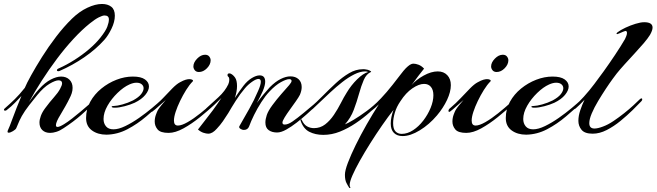

<svg xmlns="http://www.w3.org/2000/svg" viewBox="-37 -669 3310 968"><path d="M216 1Q191 1 176.5 -13Q162 -27 162 -51Q162 -66 169 -85Q176 -104 191 -124Q214 -155 235 -178.5Q256 -202 266 -221Q276 -239 276 -249Q276 -264 258 -264Q242 -264 212.5 -246.5Q183 -229 151 -190Q133 -168 110 -138.5Q87 -109 73 -84Q67 -73 61.5 -61.5Q56 -50 45 -23Q42 -16 28.5 -8Q15 0 7 0Q1 0 1 -5Q1 -9 4 -15Q9 -24 26.5 -72Q44 -120 71 -185Q56 -169 38 -150.5Q20 -132 -2 -115Q-6 -111 -11 -111Q-17 -111 -17 -116Q-17 -120 -8 -127Q15 -147 38 -169.5Q61 -192 88 -226Q97 -248 120 -289.5Q143 -331 175 -382Q207 -433 246 -484Q285 -535 326 -575Q363 -611 403.5 -630Q444 -649 477 -649Q506 -649 524 -635Q542 -621 542 -590Q542 -559 525 -524Q508 -489 489 -468Q446 -420 387.5 -380Q329 -340 265 -312Q263 -311 261 -310.5Q259 -310 257 -310Q250 -310 250 -315Q250 -321 261 -325Q299 -342 338.5 -367Q378 -392 412 -421Q446 -450 469 -479Q496 -513 504 -534.5Q512 -556 512 -571Q512 -591 490 -591Q480 -591 461 -581.5Q442 -572 416 -551Q376 -519 333.5 -473Q291 -427 250.5 -373Q210 -319 174 -263Q138 -207 109 -154Q121 -171 134 -188.5Q147 -206 160 -220Q190 -253 219 -268Q248 -283 271 -283Q297 -283 313 -267.5Q329 -252 329 -226Q329 -212 324.5 -198.5Q320 -185 314 -174Q306 -157 293 -134Q280 -111 268 -91Q245 -54 245 -38Q245 -29 253 -29Q263 -29 286 -43Q304 -54 326.5 -71.5Q349 -89 371.5 -108Q394 -127 410.5 -141.5Q427 -156 432 -161Q438 -167 441 -167Q444 -167 444 -164Q444 -159 437 -150Q411 -123 372 -89Q333 -55 284 -23Q265 -10 247.5 -4.5Q230 1 216 1Z M500 10Q456 10 426.5 -11.5Q397 -33 397 -74Q397 -118 418 -156Q439 -194 474 -222.5Q509 -251 550.5 -267Q592 -283 633 -283Q674 -283 694 -268.5Q714 -254 714 -233Q714 -213 695.5 -190.5Q677 -168 642 -151Q620 -141 591.5 -133.5Q563 -126 542 -126Q526 -126 526 -131Q526 -135 540 -135Q553 -135 580.5 -142.5Q608 -150 634 -163Q663 -179 675 -195Q687 -211 687 -224Q687 -236 677.5 -244Q668 -252 651 -252Q635 -252 615 -243Q586 -230 555.5 -200.5Q525 -171 505 -136Q485 -101 485 -69Q485 -47 497.5 -32Q510 -17 535 -17Q561 -17 595 -33.5Q629 -50 664 -74.5Q699 -99 729 -124Q759 -149 777 -166Q783 -172 786 -172Q789 -172 789 -167Q789 -160 783 -155Q745 -120 700.5 -82Q656 -44 605.5 -17.5Q555 9 500 10Z M966 -306Q952 -306 945 -315Q938 -324 938 -334Q938 -354 957 -373.5Q976 -393 997 -393Q1011 -393 1018 -384Q1025 -375 1025 -365Q1025 -344 1006.5 -325Q988 -306 966 -306ZM813 1Q772 1 757.5 -16.5Q743 -34 743 -56Q743 -74 749 -90.5Q755 -107 759 -114Q765 -124 775.5 -137Q786 -150 799 -165Q779 -148 761.5 -132Q744 -116 733 -108Q730 -105 727 -105Q723 -105 723 -110Q723 -118 734 -126Q760 -148 784.5 -174Q809 -200 831 -222.5Q853 -245 870 -254Q888 -264 899 -267Q910 -270 917 -270Q928 -270 933 -266.5Q938 -263 935 -259Q918 -242 901.5 -215.5Q885 -189 871 -160Q857 -131 848.5 -105Q840 -79 840 -61Q840 -36 860 -36Q879 -36 909.5 -53.5Q940 -71 973.5 -98Q1007 -125 1036 -151Q1040 -155 1043 -155Q1048 -155 1048.5 -150Q1049 -145 1046 -143Q1013 -112 971.5 -78.5Q930 -45 888.5 -22Q847 1 813 1Z M1013 5Q1003 5 989 0.5Q975 -4 961 -16Q972 -31 992.5 -56.5Q1013 -82 1036 -113Q1059 -144 1079 -175Q1063 -159 1044 -141Q1025 -123 1006 -108Q1002 -105 998 -105Q994 -105 994 -109Q994 -115 1003 -123Q1031 -148 1064.5 -179Q1098 -210 1114 -244Q1119 -256 1119 -266Q1119 -279 1114 -282Q1110 -285 1110 -290Q1110 -299 1119 -299Q1124 -299 1127 -297Q1138 -292 1148 -278Q1158 -264 1158 -235Q1158 -208 1147 -175Q1158 -192 1169 -207.5Q1180 -223 1190 -236Q1210 -262 1232.5 -275.5Q1255 -289 1272 -289Q1300 -289 1300 -257Q1300 -239 1288 -210Q1277 -185 1258 -150Q1275 -173 1292.5 -194Q1310 -215 1323 -229Q1352 -258 1378.5 -271Q1405 -284 1427 -284Q1453 -284 1468.5 -269.5Q1484 -255 1484 -230Q1484 -212 1475 -191Q1469 -179 1455 -159Q1441 -139 1425 -117Q1409 -95 1398 -77Q1387 -59 1387 -51Q1387 -41 1398 -41Q1415 -41 1437 -56Q1463 -74 1493 -99Q1523 -124 1542 -140Q1546 -144 1549 -144Q1553 -144 1553 -139Q1553 -133 1548 -128Q1533 -114 1509.5 -93Q1486 -72 1459 -51Q1432 -30 1406 -15.5Q1380 -1 1360 -1Q1334 -1 1317.5 -13Q1301 -25 1301 -51Q1301 -68 1308 -89Q1315 -110 1336 -138.5Q1357 -167 1381 -194.5Q1405 -222 1421 -240Q1433 -254 1433 -261Q1433 -270 1421 -270Q1407 -270 1379.5 -255Q1352 -240 1321 -207Q1301 -186 1280.5 -154Q1260 -122 1244 -89.5Q1228 -57 1219 -32Q1212 -14 1193 -14Q1183 -14 1174.5 -20Q1166 -26 1170 -33Q1195 -77 1219.5 -120Q1244 -163 1264 -210Q1278 -241 1278 -257Q1278 -271 1266 -271Q1254 -271 1233.5 -256.5Q1213 -242 1198 -224Q1174 -196 1152 -161.5Q1130 -127 1114 -99Q1101 -78 1087 -58Q1073 -38 1056 -20Q1034 5 1013 5Z M1593 11Q1553 11 1522.5 -4.5Q1492 -20 1478 -62Q1477 -66 1480.5 -67Q1484 -68 1485 -63Q1495 -41 1511 -32Q1527 -23 1546 -23Q1578 -23 1602.5 -42Q1627 -61 1646.5 -90Q1666 -119 1681.5 -149.5Q1697 -180 1711 -202Q1733 -239 1763.5 -269Q1794 -299 1819 -306Q1813 -309 1804 -309Q1779 -309 1749 -294Q1719 -279 1688.5 -255Q1658 -231 1629.5 -204.5Q1601 -178 1577.5 -155.5Q1554 -133 1540 -120Q1532 -113 1528 -113Q1524 -113 1524 -117Q1524 -123 1529 -128Q1559 -154 1591 -186.5Q1623 -219 1656 -249.5Q1689 -280 1723 -300Q1757 -320 1792 -320Q1796 -320 1799.5 -320Q1803 -320 1807 -319Q1818 -318 1827.5 -313Q1837 -308 1833 -306Q1810 -296 1797 -266Q1784 -236 1773 -196Q1762 -156 1746.5 -115Q1731 -74 1702 -42Q1716 -47 1746 -65Q1776 -83 1812 -109.5Q1848 -136 1879 -168Q1883 -172 1887 -172Q1892 -172 1892 -167Q1892 -163 1888 -159Q1861 -133 1828 -103.5Q1795 -74 1756.5 -48Q1718 -22 1677 -5.5Q1636 11 1593 11Z M1724 278Q1717 268 1709.5 253Q1702 238 1702 212Q1702 191 1717 151.5Q1732 112 1756.5 62Q1781 12 1811.5 -41.5Q1842 -95 1873 -143Q1854 -124 1834 -109Q1830 -106 1828 -106Q1825 -106 1825 -110Q1825 -112 1827.5 -117Q1830 -122 1836 -127Q1856 -144 1884 -173.5Q1912 -203 1942 -241Q1965 -270 1982 -292.5Q1999 -315 2009 -325Q2020 -336 2029 -342Q2038 -348 2048 -348Q2059 -348 2073.5 -342.5Q2088 -337 2101 -323Q2090 -310 2072 -286Q2054 -262 2038 -240Q2061 -267 2099 -288Q2137 -309 2170 -309Q2200 -309 2218 -290Q2236 -271 2236 -240Q2236 -206 2217 -165.5Q2198 -125 2166 -87Q2127 -41 2079.5 -12Q2032 17 1993 17Q1965 17 1949 1Q1933 -15 1933 -46Q1933 -78 1947 -115Q1920 -81 1889.5 -37Q1859 7 1830 53Q1801 99 1777.5 141Q1754 183 1740 215Q1726 247 1726 263Q1726 271 1728 273Q1731 277 1728.5 278.5Q1726 280 1724 278ZM1988 6Q2017 6 2045.5 -12.5Q2074 -31 2097 -61Q2120 -91 2134 -125Q2148 -159 2148 -189Q2148 -216 2135.5 -231Q2123 -246 2101 -246Q2075 -246 2042 -223.5Q2009 -201 1982 -159Q1962 -130 1953.5 -100.5Q1945 -71 1945 -48Q1945 -19 1957 -6.5Q1969 6 1988 6Z M2467 -306Q2453 -306 2446 -315Q2439 -324 2439 -334Q2439 -354 2458 -373.5Q2477 -393 2498 -393Q2512 -393 2519 -384Q2526 -375 2526 -365Q2526 -344 2507.5 -325Q2489 -306 2467 -306ZM2314 1Q2273 1 2258.5 -16.5Q2244 -34 2244 -56Q2244 -74 2250 -90.5Q2256 -107 2260 -114Q2266 -124 2276.5 -137Q2287 -150 2300 -165Q2280 -148 2262.5 -132Q2245 -116 2234 -108Q2231 -105 2228 -105Q2224 -105 2224 -110Q2224 -118 2235 -126Q2261 -148 2285.5 -174Q2310 -200 2332 -222.5Q2354 -245 2371 -254Q2389 -264 2400 -267Q2411 -270 2418 -270Q2429 -270 2434 -266.5Q2439 -263 2436 -259Q2419 -242 2402.5 -215.5Q2386 -189 2372 -160Q2358 -131 2349.5 -105Q2341 -79 2341 -61Q2341 -36 2361 -36Q2380 -36 2410.5 -53.5Q2441 -71 2474.5 -98Q2508 -125 2537 -151Q2541 -155 2544 -155Q2549 -155 2549.5 -150Q2550 -145 2547 -143Q2514 -112 2472.5 -78.5Q2431 -45 2389.5 -22Q2348 1 2314 1Z M2616 10Q2572 10 2542.5 -11.5Q2513 -33 2513 -74Q2513 -118 2534 -156Q2555 -194 2590 -222.5Q2625 -251 2666.5 -267Q2708 -283 2749 -283Q2790 -283 2810 -268.5Q2830 -254 2830 -233Q2830 -213 2811.5 -190.5Q2793 -168 2758 -151Q2736 -141 2707.5 -133.5Q2679 -126 2658 -126Q2642 -126 2642 -131Q2642 -135 2656 -135Q2669 -135 2696.5 -142.5Q2724 -150 2750 -163Q2779 -179 2791 -195Q2803 -211 2803 -224Q2803 -236 2793.5 -244Q2784 -252 2767 -252Q2751 -252 2731 -243Q2702 -230 2671.5 -200.5Q2641 -171 2621 -136Q2601 -101 2601 -69Q2601 -47 2613.5 -32Q2626 -17 2651 -17Q2677 -17 2711 -33.5Q2745 -50 2780 -74.5Q2815 -99 2845 -124Q2875 -149 2893 -166Q2899 -172 2902 -172Q2905 -172 2905 -167Q2905 -160 2899 -155Q2861 -120 2816.5 -82Q2772 -44 2721.5 -17.5Q2671 9 2616 10Z M2951 5Q2911 5 2895 -14.5Q2879 -34 2879 -60Q2879 -85 2888.5 -113Q2898 -141 2910 -166Q2897 -152 2885 -140.5Q2873 -129 2865 -122Q2861 -119 2857 -119Q2852 -119 2852 -124Q2852 -129 2858 -133Q2879 -151 2907 -182Q2935 -213 2959 -245Q2979 -271 3007 -310Q3035 -349 3064 -392.5Q3093 -436 3114 -472Q3117 -478 3120.5 -487Q3124 -496 3124 -503Q3124 -513 3116 -513Q3114 -513 3104.5 -509Q3095 -505 3086 -501Q3077 -497 3075 -497Q3067 -497 3076 -506Q3092 -518 3116.5 -529.5Q3141 -541 3167 -549Q3193 -557 3211 -557Q3253 -557 3253 -530Q3253 -516 3240 -493Q3229 -475 3208 -450.5Q3187 -426 3161.5 -398.5Q3136 -371 3112 -344.5Q3088 -318 3072 -298Q3068 -293 3052.5 -272Q3037 -251 3017.5 -221.5Q2998 -192 2978.5 -159.5Q2959 -127 2946.5 -97.5Q2934 -68 2934 -48Q2934 -21 2960 -21Q2977 -21 3003 -31Q3028 -40 3055.5 -58.5Q3083 -77 3109.5 -98Q3136 -119 3156.5 -138Q3177 -157 3187 -167Q3193 -173 3197 -173Q3201 -173 3201 -168Q3201 -163 3196 -158Q3180 -141 3152.5 -114Q3125 -87 3091.5 -59.5Q3058 -32 3022 -13.5Q2986 5 2951 5Z"/></svg>

Font: Arizonia
Style: Regular
Weight: 400
Designer: Robert E. Leuschke
Foundry: Robert E. Leuschke
Version: Version 1.010; ttfautohint (v1.8.4.7-5d5b)